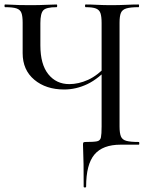

<svg xmlns="http://www.w3.org/2000/svg" viewBox="-22 -645 672 856"><path d="M351 187Q351 122 350.5 87Q350 52 349 33.5Q348 15 348 0Q348 -8 350 -10Q352 -12 360 -12Q396 -12 410.5 -15Q425 -18 428 -32.5Q431 -47 431 -81V-542Q431 -571 426 -586Q421 -601 406 -607Q391 -613 360 -613Q357 -613 357 -619Q357 -625 360 -625Q383 -625 411.5 -623.5Q440 -622 474 -622Q509 -622 540 -623.5Q571 -625 596 -625Q598 -625 598 -619Q598 -613 596 -613Q560 -613 541.5 -607.5Q523 -602 517 -587.5Q511 -573 511 -544V-81Q511 -52 517 -37Q523 -22 541.5 -17Q560 -12 597 -12Q599 -12 599 -6Q599 0 597 0H516Q436 0 399 44Q362 88 362 187Q362 191 356.5 191Q351 191 351 187ZM264 -246Q183 -246 131 -289.5Q79 -333 79 -408V-544Q79 -573 73.5 -587.5Q68 -602 51.5 -607.5Q35 -613 1 -613Q-2 -613 -2 -619Q-2 -625 1 -625Q16 -625 30 -624Q44 -623 64 -622.5Q84 -622 115 -622Q156 -622 183 -623.5Q210 -625 230 -625Q233 -625 233 -619Q233 -613 230 -613Q184 -613 171 -599Q158 -585 158 -542V-443Q158 -358 193.5 -314Q229 -270 287 -270Q328 -270 370.5 -289Q413 -308 461 -359L470 -352Q418 -294 367.5 -270Q317 -246 264 -246Z"/></svg>

Font: Cormorant Medium
Style: Regular
Weight: 500
Designer: Christian Thalmann (Catharsis Fonts)
Foundry: Catharsis Fonts
Version: Version 4.000